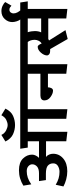

<svg xmlns="http://www.w3.org/2000/svg" viewBox="888 -1887 1020 2836"><g transform="rotate(-90 1398.0 -469.0)"><path d="M1114 -959 1212 -899Q1170 -815 1104.5 -786Q1039 -757 969 -757Q899 -757 833.5 -786.5Q768 -816 726 -899L823 -959Q847 -910 891 -888Q935 -866 969 -866Q1003 -866 1044.5 -886Q1086 -906 1114 -959ZM1061 0V-569H869V16L729 0V-299H498Q521 -282 533 -253Q545 -224 545 -195Q545 -105 474.5 -45Q404 15 287 15Q227 15 167 -1Q107 -17 62 -42L87 -156Q137 -126 183 -113Q229 -100 278 -100Q326 -100 364.5 -123.5Q403 -147 403 -193Q403 -242 370.5 -271.5Q338 -301 251 -301H156L141 -403H257Q324 -403 356.5 -432.5Q389 -462 389 -503Q389 -534 362 -559Q335 -584 288 -584Q239 -584 193 -569Q147 -554 93 -517L74 -634Q124 -665 180.5 -682Q237 -699 301 -699Q416 -699 474 -640Q532 -581 532 -504Q532 -478 518 -450Q504 -422 484 -403H729V-569H636L619 -680H1296L1313 -569H1203V16Z M1727 0V-271H1526Q1526 -249 1516.5 -225.5Q1507 -202 1487 -197Q1485 -197 1482.5 -196.5Q1480 -196 1477 -196Q1434 -196 1383.5 -232.5Q1333 -269 1333 -324Q1333 -352 1352.5 -367Q1372 -382 1406 -382H1727V-569H1308L1291 -680H1963L1979 -569H1868V16Z M2543 -569H2340Q2349 -544 2353 -514.5Q2357 -485 2357 -463Q2357 -438 2352.5 -415Q2348 -392 2338 -371H2543ZM2091 -238 2056 -239Q2033 -239 2017 -250.5Q2001 -262 1997 -281Q1997 -328 2038.5 -375Q2080 -422 2125 -422Q2141 -422 2153.5 -402.5Q2166 -383 2173 -364Q2200 -380 2214 -409Q2228 -438 2228 -466Q2228 -497 2219.5 -524Q2211 -551 2196 -569H1974L1957 -680H2779L2796 -569H2684V16L2543 0V-266H2241Q2235 -263 2229.5 -260Q2224 -257 2218 -255L2371 -12L2240 21Z M2666 -674H2532Q2513 -696 2501.5 -732Q2490 -768 2490 -799Q2490 -860 2535 -909Q2580 -958 2652 -958Q2696 -958 2733 -939.5Q2770 -921 2786 -902L2732 -810Q2719 -822 2705.5 -831Q2692 -840 2673 -840Q2647 -840 2632.5 -821.5Q2618 -803 2618 -781Q2618 -749 2633.5 -721Q2649 -693 2666 -674Z"/></g></svg>

Font: Palanquin Dark
Style: Regular
Weight: 400
Designer: Pria Ravichandran
Version: Version 1.000